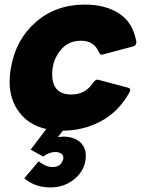

<svg xmlns="http://www.w3.org/2000/svg" viewBox="-20 -561 634 839"><path d="M201 258Q132 258 86 218L149 144Q181 169 209 169Q247 169 256 135L257 129Q257 106 223 103Q196 103 169 123L114 93L214 -39L267 -6L233 38L256 36Q307 36 334 64Q355 86 355 118Q355 183 301 225Q258 258 201 258ZM254 10Q127 10 67 -67Q22 -123 22 -204Q22 -233 28 -266Q49 -388 136.5 -464.5Q224 -541 351 -541Q440 -541 500.5 -502Q561 -463 576 -378Q576 -361 561 -358L426 -322Q417 -322 412 -333Q391 -383 334 -383Q283 -383 252 -350Q208 -303 208 -237Q208 -148 292 -148Q354 -148 388 -201Q397 -213 407 -213L539 -178Q549 -175 549 -168Q549 -162 546 -158Q499 -73 421.5 -31.5Q344 10 254 10Z"/></svg>

Font: YamahaIndonesia935. App XBold
Style: Italic
Weight: 800
Italic angle: -10°
Designer: Dalton Maag Ltd
Foundry: Dalton Maag Ltd
Version: Version 1.002; January 01, 2024; Regular/Italic